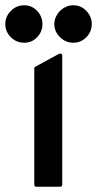

<svg xmlns="http://www.w3.org/2000/svg" viewBox="-69 -708 368 728"><path d="M167 -8Q167 0 159 0H69Q61 0 61 -8V-449Q61 -453 65 -455L155 -504Q160 -506 163.5 -504Q167 -502 167 -497ZM209 -546Q180 -546 158.5 -567Q137 -588 137 -617Q137 -631 143 -644Q149 -657 158.5 -666.5Q168 -676 181 -682Q194 -688 209 -688Q238 -688 258.5 -666.5Q279 -645 279 -617Q279 -588 258.5 -567Q238 -546 209 -546ZM23 -546Q-7 -546 -28 -567Q-49 -588 -49 -617Q-49 -645 -28 -666.5Q-7 -688 23 -688Q52 -688 72 -666.5Q92 -645 92 -617Q92 -588 72 -567Q52 -546 23 -546Z"/></svg>

Font: RonaldsonGothic
Style: Regular
Weight: 400
Designer: Mr. Robertson for MacKellar, Smiths & Jordan Co. Philadelphia
Foundry: CAT-Fonts Peter Wiegel
Version: Version 1.000